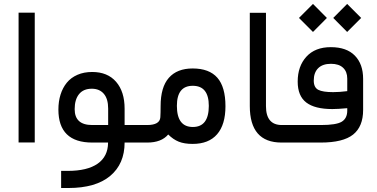

<svg xmlns="http://www.w3.org/2000/svg" viewBox="-20 -715 1890 963"><path d="M73.2 -651.4H154.3V-0.5H73.2Z M605 0Q605 106.9 532.5 167.5Q460 228 322.8 228H286.6V142.1H319.8Q418 142.1 469.7 106Q521.5 69.8 522 1V0H442.9Q272.9 0 272.9 -165.5Q272.9 -206.5 283.7 -240.7Q294.4 -274.9 315.2 -300.3Q335.9 -325.7 368.4 -339.8Q400.9 -354 442.4 -354Q519.5 -354 562.3 -304.7Q605 -255.4 605 -169.9V-87.9H673.8Q686 -87.9 686 -47.4V-42Q686 0 673.8 0ZM354.5 -167.5Q354.5 -87.9 442.4 -87.9H522.5V-170.4Q522.5 -219.2 500.7 -244.6Q479 -270 440.4 -270Q398.4 -270 376.5 -242.9Q354.5 -215.8 354.5 -167.5Z M668.9 -87.9H717.8Q781.7 -87.9 784.2 -127Q785.6 -149.4 785.6 -183.1Q785.6 -277.8 826.9 -324.7Q868.2 -371.6 946.3 -371.6Q1029.3 -371.6 1070.1 -325.2Q1110.8 -278.8 1110.8 -182.1Q1110.8 -89.8 1068.8 -41.5Q1026.9 6.8 946.3 6.8Q904.3 6.8 876.5 -4.4Q848.6 -15.6 823.7 -40.5Q789.6 0 718.8 0H668.9Q656.7 0 656.7 -42V-47.4Q656.7 -87.9 668.9 -87.9ZM1027.3 -184.1Q1027.3 -284.7 946.8 -284.7Q867.2 -284.7 867.2 -184.1Q867.2 -78.1 947.3 -78.1Q1027.3 -78.1 1027.3 -184.1Z M1425.8 -42Q1425.8 0 1414.6 0H1392.1Q1232.9 0 1232.9 -183.1V-650.9H1314V-182.6Q1314 -87.9 1393.6 -87.9H1414.6Q1425.8 -87.9 1425.8 -47.4Z M1409.2 -87.9H1589.8Q1667 -87.9 1694.3 -104.7Q1721.7 -121.6 1721.7 -160.2V-172.4Q1674.3 -168 1647 -168Q1559.1 -168 1516.1 -200.9Q1473.1 -233.9 1473.1 -305.7Q1473.1 -382.8 1516.8 -430.7Q1560.5 -478.5 1639.2 -478.5Q1718.3 -478.5 1759.8 -436Q1801.3 -393.6 1801.3 -319.3V-163.6Q1801.3 -80.1 1751 -40Q1700.7 0 1588.9 0H1409.2Q1397 0 1397 -42V-47.4Q1397 -87.9 1409.2 -87.9ZM1640.1 -395Q1598.1 -395 1575.9 -373Q1553.7 -351.1 1553.7 -311Q1553.7 -276.4 1576.2 -264.6Q1598.6 -252.9 1650.9 -252.9Q1682.6 -252.9 1720.7 -257.8H1721.7V-320.8Q1721.7 -355.5 1700.7 -375.2Q1679.7 -395 1640.1 -395ZM1651.4 -625 1721.2 -695.3 1791.5 -625 1721.2 -554.7ZM1479.5 -625 1549.8 -695.3 1619.6 -625 1549.8 -554.7Z"/></svg>

Font: Shabnam WOL
Style: WOL
Weight: 400
Foundry: DejaVu fonts team - Redesigned by Saber Rastikerdar - Based on Vazir font
Version: Version 5.0.0